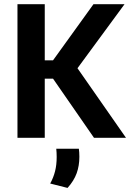

<svg xmlns="http://www.w3.org/2000/svg" viewBox="-20 -659 631 918"><path d="M429.5 0 233.5 -283H182V-370.5H233.5L427 -639H575.5L340 -318.5L339.5 -348.5L582.5 0ZM63.5 0V-639H194V0ZM357 52Q358 59.5 358.8 69.5Q359.5 79.5 359.5 90.5Q359.5 133.5 346.5 169.5Q333.5 205.5 303 239.5L220 218.5Q235.5 190.5 243.2 160Q251 129.5 251 91.5Q251 81 250.5 71.5Q250 62 249 52Z"/></svg>

Font: Anek Latin SemiBold
Style: Regular
Weight: 600
Designer: Yesha Goshar
Foundry: Ek Type
Version: Version 1.003